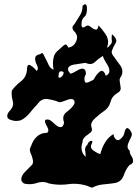

<svg xmlns="http://www.w3.org/2000/svg" viewBox="-20 -843 654 894"><path d="M540 -447.8Q541 -440.4 542 -432.6Q542 -431.6 542 -430.2Q542 -418.5 526.4 -409.7Q501 -395 494.1 -367.2Q487.3 -340.3 461.9 -324.2Q447.3 -314.9 421.9 -291.5Q404.3 -275.9 404.3 -259.8Q404.3 -253.9 407.2 -248Q408.2 -243.7 408.2 -239.7Q408.2 -231 400.4 -225.1Q389.6 -217.3 377.9 -208Q372.1 -203.1 368.2 -196.3Q364.3 -190.4 364.3 -182.6Q364.3 -181.6 364.3 -180.7Q359.4 -168.5 359.4 -155.8Q359.4 -149.4 360.4 -143.6Q364.3 -125.5 378.9 -112.8Q378.9 -127.4 377 -139.6Q376 -142.1 376 -145Q376 -160.2 386.7 -168.9Q391.6 -184.1 403.3 -187Q405.3 -187.5 406.2 -187.5Q410.2 -187.5 410.2 -184.1Q410.2 -179.7 405.3 -169.4Q403.3 -165 403.3 -160.6Q403.3 -149.9 417 -140.6Q435.5 -127.9 447.3 -125.5Q453.1 -152.3 468.8 -178.7Q484.4 -205.1 508.8 -218.8Q508.8 -203.6 520.5 -193.8Q524.4 -190.4 529.3 -190.4Q537.1 -190.4 546.9 -201.7Q555.7 -209 559.6 -226.1Q562.5 -242.2 570.3 -246.1Q571.3 -246.6 572.3 -246.6Q575.2 -246.6 578.1 -244.6Q582 -242.2 587.9 -233.4Q593.8 -225.1 593.8 -217.3Q593.8 -210.4 589.8 -203.1Q583 -190.9 576.2 -172.9Q574.2 -167.5 574.2 -161.6Q574.2 -159.2 574.2 -156.7Q575.2 -148.9 584 -141.1Q584 -140.6 584 -139.6Q584 -127.9 591.8 -116.7Q599.6 -104.5 599.6 -93.8Q599.6 -93.3 599.6 -92.8Q599.6 -87.9 596.7 -83.5Q592.8 -78.1 583 -74.7Q565.4 -54.7 555.7 -25.4Q544.9 3.9 514.6 9.3Q498 12.2 460.9 15.6Q433.6 18.1 409.2 30.8Q403.3 29.8 397.5 27.3Q392.6 24.4 386.7 22.5Q356.4 12.7 324.2 12.7Q310.5 12.7 297.9 14.6Q280.3 17.1 262.7 17.1Q235.4 17.1 208 11.2Q193.4 4.4 177.7 4.4Q165 4.4 152.3 8.8Q134.8 14.6 117.2 14.6Q102.5 14.6 94.7 12.2Q86.9 9.8 82 2.4Q79.1 -2.4 79.1 -8.3Q79.1 -8.8 79.1 -9.8Q80.1 -25.4 95.7 -42Q120.1 -66.4 122.1 -68.4Q131.8 -76.7 132.8 -83Q133.8 -86.9 133.8 -90.8Q133.8 -94.7 132.8 -99.1Q129.9 -114.7 122.1 -131.3Q119.1 -138.2 119.1 -145Q119.1 -154.3 125 -163.6Q133.8 -190.9 152.3 -207.5Q170.9 -224.6 199.2 -224.6Q205.1 -229 205.1 -236.3Q205.1 -243.2 200.2 -252Q189.5 -269 189.5 -278.8Q189.5 -279.3 189.5 -280.3Q189.5 -284.7 194.3 -286.1Q196.3 -286.6 198.2 -286.6Q206.1 -286.6 210.9 -284.7Q217.8 -281.7 236.3 -264.2Q250 -251 261.7 -251Q262.7 -251 263.7 -251Q268.6 -251.5 272.5 -256.3Q276.4 -261.2 278.3 -272.5Q274.4 -283.2 274.4 -292.5Q274.4 -310.1 290 -321.3Q316.4 -340.8 326.2 -359.9Q327.1 -360.8 327.1 -366.7Q327.1 -372.1 325.2 -375Q322.3 -379.9 317.4 -381.3Q314.5 -381.8 311.5 -381.8Q300.8 -381.8 285.2 -375Q266.6 -367.2 256.8 -367.2Q255.9 -367.2 254.9 -367.2Q237.3 -376 202.1 -381.8Q199.2 -382.3 196.3 -382.3Q170.9 -382.3 155.3 -358.9Q136.7 -340.3 120.1 -318.8Q101.6 -295.9 80.1 -284.7Q70.3 -279.8 55.7 -279.8Q42 -279.8 27.3 -285.6Q13.7 -291 13.7 -302.2Q13.7 -302.7 13.7 -303.2Q13.7 -314.9 26.4 -328.1Q41 -343.3 41 -360.4Q41 -366.7 39.1 -373.5Q34.2 -390.6 34.2 -408.2Q34.2 -415 35.2 -421.9Q51.8 -444.3 77.1 -463.9Q102.5 -483.4 105.5 -517.1Q105.5 -541 115.2 -541Q118.2 -541 123 -538.1Q140.6 -526.9 150.4 -512.7Q156.2 -517.6 156.2 -525.4Q156.2 -532.2 151.4 -541Q143.6 -556.2 143.6 -568.4Q143.6 -570.8 143.6 -573.2Q144.5 -579.6 149.4 -584Q155.3 -588.9 167 -590.8Q171.9 -595.7 175.8 -595.7Q179.7 -595.7 181.6 -591.3Q185.5 -582 190.4 -573.7Q198.2 -559.6 206.1 -541.5Q214.8 -523.4 229.5 -518.6Q226.6 -532.7 226.6 -547.4Q226.6 -558.6 228.5 -570.3Q232.4 -596.2 255.9 -612.8Q266.6 -623.5 278.3 -632.8Q282.2 -635.7 285.2 -635.7Q292 -635.7 297.9 -621.6Q323.2 -624.5 335 -651.4Q338.9 -660.6 338.9 -669.4Q338.9 -683.6 325.2 -697.8Q317.4 -706.1 317.4 -713.9Q317.4 -722.2 326.2 -730Q338.9 -749.5 351.6 -770.5Q364.3 -790 364.3 -812Q364.3 -813 364.3 -813.5Q364.3 -814 364.3 -815.4Q371.1 -822.8 376 -823.2Q384.8 -823.2 384.8 -804.2Q384.8 -802.2 384.8 -800.3Q384.8 -772.9 372.1 -763.7Q359.4 -753.9 359.4 -729Q359.4 -714.8 367.2 -714.8Q371.1 -714.8 381.8 -722.2Q384.8 -724.1 388.7 -724.1Q395.5 -724.1 404.3 -716.3Q418 -705.1 426.8 -705.1H427.7Q431.6 -705.1 434.6 -710Q437.5 -714.4 438.5 -725.1Q455.1 -707.5 470.7 -685.1Q483.4 -666.5 483.4 -646.5Q483.4 -639.2 482.4 -636.2Q479.5 -627 479.5 -623.5Q479.5 -621.1 480.5 -621.1Q480.5 -621.1 481.4 -621.6Q486.3 -624.5 494.1 -635.7Q501 -640.1 501 -653.3Q501 -655.8 500 -659.2Q500 -666 500 -670.4Q500 -678.2 501 -681.2Q502 -682.1 502.9 -682.1Q503.9 -682.1 504.9 -681.2Q506.8 -678.7 513.7 -670.9Q521.5 -661.6 521.5 -652.3Q521.5 -645.5 516.6 -639.2Q506.8 -623.5 502 -608.9Q500 -604.5 500 -600.6Q500 -598.6 501 -596.2Q501 -591.3 506.8 -584Q508.8 -580.6 539.1 -539.6Q549.8 -525.4 549.8 -510.3Q549.8 -497.1 543.9 -487.8Q538.1 -478.5 537.1 -474.1Q537.1 -471.7 537.1 -469.2Q537.1 -464.4 538.1 -459.5Q539.1 -453.6 540 -447.8ZM417 -473.6Q427.7 -495.6 444.3 -509.3Q449.2 -513.2 454.1 -513.2Q464.8 -513.2 472.7 -490.2Q481.4 -494.1 485.4 -500Q489.3 -505.4 489.3 -511.2Q489.3 -511.7 489.3 -512.7Q489.3 -529.3 475.6 -548.3Q462.9 -567.9 459 -582.5Q439.5 -570.8 421.9 -554.2Q412.1 -544.9 399.4 -544.9Q389.6 -544.9 377.9 -550.3Q362.3 -547.4 335 -543.9Q306.6 -541 298.8 -529.3Q296.9 -525.9 296.9 -521.5Q296.9 -519 296.9 -516.6Q298.8 -509.8 308.6 -499.5Q320.3 -502.9 338.9 -514.2Q353.5 -523.4 363.3 -523.4Q366.2 -523.4 369.1 -522.5Q374 -521 377 -515.1Q379.9 -510.3 379.9 -501Q379.9 -500 379.9 -497.6Q373 -486.3 373 -474.1Q373 -470.7 374 -467.3Q375 -458 382.8 -458Q388.7 -458 398.4 -463.4Q403.3 -465.3 408.2 -467.8Q413.1 -470.2 417 -473.6ZM270.5 -489.7Q276.4 -498 276.4 -503.4Q276.4 -509.3 267.6 -510.7Q265.6 -511.2 264.6 -511.2Q252.9 -511.2 252.9 -492.7Q252 -490.2 252 -487.8Q252 -481.4 255.9 -481.4H256.8Q256.8 -481.4 257.8 -481.4Q265.6 -482.9 270.5 -489.7Z"/></svg>

Font: Brazier Flame
Style: Regular
Weight: 400
Designer: Walter E Stewart
Version: 0.1